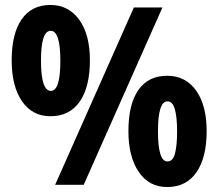

<svg xmlns="http://www.w3.org/2000/svg" viewBox="-20 -744 879 773"><path d="M183 -724Q256 -724 299 -664.5Q342 -605 342 -501Q342 -394 301 -335Q260 -276 183 -276Q110 -276 68.5 -336.5Q27 -397 27 -501Q27 -608 67 -666Q107 -724 183 -724ZM634 -714 317 0H202L519 -714ZM184 -620Q145 -620 145 -500Q145 -378 185 -378Q223 -378 223 -500Q223 -620 184 -620ZM653 -439Q727 -439 769.5 -379.5Q812 -320 812 -216Q812 -110 771 -50.5Q730 9 653 9Q580 9 538.5 -52Q497 -113 497 -216Q497 -324 537 -381.5Q577 -439 653 -439ZM654 -336Q616 -336 616 -215Q616 -94 654 -94Q676 -94 684.5 -126Q693 -158 693 -215Q693 -272 684 -304Q675 -336 654 -336Z"/></svg>

Font: Noto Sans Condensed ExtraBold
Style: Regular
Weight: 800
Width: 3
Designer: Monotype Design Team
Foundry: Monotype Imaging Inc.
Version: Version 2.013; ttfautohint (v1.8.4.7-5d5b)